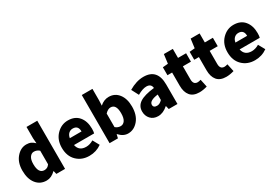

<svg xmlns="http://www.w3.org/2000/svg" viewBox="38 -1772 3925 2758"><g transform="rotate(-30 2000.0 -393.0)"><path d="M276.4 13.7Q169.9 13.7 106.4 -66.4Q43 -146.5 43 -284.2Q43 -418 113.8 -500.5Q184.6 -583 278.3 -583Q323.2 -583 354 -568.4Q384.8 -553.7 415 -524.4L408.2 -609.4V-798.8H586.9V0H442.4L428.7 -54.7H424.8Q356.4 13.7 276.4 13.7ZM323.2 -131.8Q377 -131.8 408.2 -179.7V-404.3Q371.1 -438.5 320.3 -438.5Q280.3 -438.5 252.9 -399.9Q225.6 -361.3 225.6 -287.1Q225.6 -131.8 323.2 -131.8Z M986.3 13.7Q860.4 13.7 778.8 -66.4Q697.3 -146.5 697.3 -284.2Q697.3 -417 777.8 -500Q858.4 -583 966.8 -583Q1085 -583 1147.9 -506.8Q1210.9 -430.7 1210.9 -307.6Q1210.9 -257.8 1203.1 -232.4H869.1Q891.6 -122.1 1010.7 -122.1Q1070.3 -122.1 1130.9 -158.2L1190.4 -50.8Q1100.6 13.7 986.3 13.7ZM866.2 -347.7H1060.5Q1060.5 -447.3 970.7 -447.3Q931.6 -447.3 903.3 -421.9Q875 -396.5 866.2 -347.7Z M1628.9 13.7Q1548.8 13.7 1481.4 -60.5H1477.5L1463.9 0H1325.2V-798.8H1502V-607.4L1498 -522.5Q1564.5 -583 1644.5 -583Q1746.1 -583 1807.1 -504.4Q1868.2 -425.8 1868.2 -294.9Q1868.2 -153.3 1797.4 -69.8Q1726.6 13.7 1628.9 13.7ZM1586.9 -131.8Q1630.9 -131.8 1657.7 -170.9Q1684.6 -210 1684.6 -291Q1684.6 -438.5 1592.8 -438.5Q1547.9 -438.5 1502 -389.6V-165Q1539.1 -131.8 1586.9 -131.8Z M2126 13.7Q2048.8 13.7 2002.9 -36.1Q1957 -85.9 1957 -159.2Q1957 -250 2032.2 -299.8Q2107.4 -349.6 2273.4 -368.2Q2267.6 -441.4 2187.5 -441.4Q2127 -441.4 2038.1 -390.6L1976.6 -507.8Q2102.5 -583 2220.7 -583Q2451.2 -583 2451.2 -323.2V0H2306.6L2293 -56.6H2289.1Q2210.9 13.7 2126 13.7ZM2187.5 -124Q2231.4 -124 2273.4 -168.9V-259.8Q2126 -240.2 2126 -172.9Q2126 -124 2187.5 -124Z M2811.5 13.7Q2709 13.7 2659.7 -45.9Q2610.4 -105.5 2610.4 -210.9V-429.7H2533.2V-561.5L2621.1 -569.3L2640.6 -718.8H2789.1V-569.3H2922.9V-429.7H2789.1V-212.9Q2789.1 -125 2860.4 -125Q2878.9 -125 2913.1 -134.8L2940.4 -6.8Q2870.1 13.7 2811.5 13.7Z M3255.9 13.7Q3153.3 13.7 3104 -45.9Q3054.7 -105.5 3054.7 -210.9V-429.7H2977.5V-561.5L3065.4 -569.3L3085 -718.8H3233.4V-569.3H3367.2V-429.7H3233.4V-212.9Q3233.4 -125 3304.7 -125Q3323.2 -125 3357.4 -134.8L3384.8 -6.8Q3314.5 13.7 3255.9 13.7Z M3733.4 13.7Q3607.4 13.7 3525.9 -66.4Q3444.3 -146.5 3444.3 -284.2Q3444.3 -417 3524.9 -500Q3605.5 -583 3713.9 -583Q3832 -583 3895 -506.8Q3958 -430.7 3958 -307.6Q3958 -257.8 3950.2 -232.4H3616.2Q3638.7 -122.1 3757.8 -122.1Q3817.4 -122.1 3877.9 -158.2L3937.5 -50.8Q3847.7 13.7 3733.4 13.7ZM3613.3 -347.7H3807.6Q3807.6 -447.3 3717.8 -447.3Q3678.7 -447.3 3650.4 -421.9Q3622.1 -396.5 3613.3 -347.7Z"/></g></svg>

Font: Bpmf Zihi Sans Heavy
Style: Heavy
Weight: 900
Foundry: But Ko
Version: Version 1.320